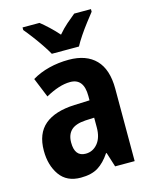

<svg xmlns="http://www.w3.org/2000/svg" viewBox="-116 -843 739 930"><g transform="rotate(-15 253.0 -378.0)"><path d="M263 -557Q351 -557 398 -508.5Q445 -460 445 -363V0H347L324 -73H321Q293 -31 260 -10.5Q227 10 173 10Q103 10 68 -39.5Q33 -89 33 -162Q33 -248 84 -291Q135 -334 234 -338L310 -341V-363Q310 -451 242 -451Q214 -451 183 -441Q152 -431 118 -412L78 -510Q116 -533 163.5 -545Q211 -557 263 -557ZM266 -252Q216 -249 193.5 -227.5Q171 -206 171 -166Q171 -96 226 -96Q262 -96 286 -125Q310 -154 310 -205V-254ZM192 -606Q181 -626 162.5 -653.5Q144 -681 124 -707.5Q104 -734 88 -753V-766H173Q192 -751 214.5 -730Q237 -709 259 -684Q282 -711 304 -730Q326 -749 347 -766H431V-753Q416 -734 396 -708Q376 -682 357.5 -654.5Q339 -627 328 -606Z"/></g></svg>

Font: Noto Sans Condensed
Style: Bold
Weight: 700
Width: 3
Designer: Monotype Design Team
Foundry: Monotype Imaging Inc.
Version: Version 2.013; ttfautohint (v1.8.4.7-5d5b)